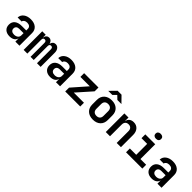

<svg xmlns="http://www.w3.org/2000/svg" viewBox="393 -2395 4014 4014"><g transform="rotate(45 2400.0 -388.0)"><path d="M239 10Q154 10 105 -34.5Q56 -79 56 -156Q56 -237 112 -281.5Q168 -326 268 -326H400V-372Q400 -412 373.5 -434Q347 -456 300 -456Q256 -456 229 -437Q202 -418 200 -390H81Q85 -467 146.5 -513.5Q208 -560 305 -560Q407 -560 466 -510Q525 -460 525 -373V0H404V-93H402Q391 -45 348 -17.5Q305 10 239 10ZM280 -83Q333 -83 366.5 -109.5Q400 -136 400 -180V-246H271Q229 -246 205 -224.5Q181 -203 181 -166Q181 -127 207.5 -105Q234 -83 280 -83Z M649 0V-550H751V-476H756Q761 -514 786 -537Q811 -560 848 -560Q882 -560 907 -537Q932 -514 941 -476H944Q950 -514 975.5 -537Q1001 -560 1039 -560Q1088 -560 1119.5 -520.5Q1151 -481 1151 -419V0H1043V-410Q1043 -468 995 -468Q947 -468 947 -410V0H853V-410Q853 -468 805 -468Q758 -468 758 -410V0Z M1439 10Q1354 10 1305 -34.5Q1256 -79 1256 -156Q1256 -237 1312 -281.5Q1368 -326 1468 -326H1600V-372Q1600 -412 1573.5 -434Q1547 -456 1500 -456Q1456 -456 1429 -437Q1402 -418 1400 -390H1281Q1285 -467 1346.5 -513.5Q1408 -560 1505 -560Q1607 -560 1666 -510Q1725 -460 1725 -373V0H1604V-93H1602Q1591 -45 1548 -17.5Q1505 10 1439 10ZM1480 -83Q1533 -83 1566.5 -109.5Q1600 -136 1600 -180V-246H1471Q1429 -246 1405 -224.5Q1381 -203 1381 -166Q1381 -127 1407.5 -105Q1434 -83 1480 -83Z M1878 0V-113L2165 -440H1887V-550H2311V-437L2021 -110H2322V0Z M2700 9Q2594 9 2532 -49.5Q2470 -108 2470 -207V-343Q2470 -442 2532 -500.5Q2594 -559 2700 -559Q2806 -559 2868 -500.5Q2930 -442 2930 -344V-207Q2930 -108 2868 -49.5Q2806 9 2700 9ZM2700 -100Q2750 -100 2777.5 -127.5Q2805 -155 2805 -207V-343Q2805 -395 2777.5 -422.5Q2750 -450 2700 -450Q2650 -450 2622.5 -422.5Q2595 -395 2595 -343V-207Q2595 -155 2622.5 -127.5Q2650 -100 2700 -100ZM2505 -645 2642 -785H2758L2895 -645H2775L2699 -718L2626 -645Z M3077 0V-550H3199V-445H3201Q3210 -499 3248 -529.5Q3286 -560 3347 -560Q3428 -560 3476.5 -506Q3525 -452 3525 -361V0H3400V-348Q3400 -398 3373.5 -425Q3347 -452 3302 -452Q3255 -452 3228.5 -424Q3202 -396 3202 -344V0Z M3676 0V-113H3864V-437H3696V-550H3989V-113H4158V0ZM3918 -642Q3880 -642 3858 -661.5Q3836 -681 3836 -714Q3836 -747 3858 -766.5Q3880 -786 3918 -786Q3956 -786 3978 -766.5Q4000 -747 4000 -714Q4000 -681 3978 -661.5Q3956 -642 3918 -642Z M4439 10Q4354 10 4305 -34.5Q4256 -79 4256 -156Q4256 -237 4312 -281.5Q4368 -326 4468 -326H4600V-372Q4600 -412 4573.5 -434Q4547 -456 4500 -456Q4456 -456 4429 -437Q4402 -418 4400 -390H4281Q4285 -467 4346.5 -513.5Q4408 -560 4505 -560Q4607 -560 4666 -510Q4725 -460 4725 -373V0H4604V-93H4602Q4591 -45 4548 -17.5Q4505 10 4439 10ZM4480 -83Q4533 -83 4566.5 -109.5Q4600 -136 4600 -180V-246H4471Q4429 -246 4405 -224.5Q4381 -203 4381 -166Q4381 -127 4407.5 -105Q4434 -83 4480 -83Z"/></g></svg>

Font: NKDuy Mono
Style: Bold
Weight: 700
Monospace: yes
Designer: NKDuy
Foundry: NKDuy
Version: Version 2.251; ttfautohint (v1.8.4.7-5d5b)